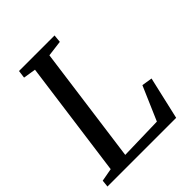

<svg xmlns="http://www.w3.org/2000/svg" viewBox="-207 -866 989 989"><g transform="rotate(-45 287.5 -371.5)"><path d="M-0.5 0 3.5 -38.5 74.5 -51.5 161 -689.5 92.5 -700.5 98 -743H357L353 -700.5L266 -689.5L179.5 -50.5L416 -56.5L496 -242L553.5 -233L500 0Z"/></g></svg>

Font: Merriweather 24pt
Style: Italic
Weight: 400
Italic angle: -7.8°
Designer: Eben Sorkin
Foundry: Eben Sorkin
Version: Version 2.101